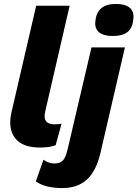

<svg xmlns="http://www.w3.org/2000/svg" viewBox="-20 -741 699 976"><path d="M553 -558Q507 -558 483.5 -577Q460 -596 465 -634Q473 -721 569 -721Q616 -721 639 -702Q662 -683 658 -646Q654 -598 628 -578Q602 -558 553 -558ZM182 9Q93 9 56 -40Q19 -89 39 -173L164 -712H334L210 -175Q194 -109 257 -109Q281 -109 293 -113L263 -3Q234 9 182 9ZM297 215Q209 215 162 181L201 71Q227 90 256 90Q286 90 300 74.5Q314 59 324 17L445 -500H615L490 39Q468 130 421 172.5Q374 215 297 215Z"/></svg>

Font: Elaine Sans
Style: Bold Italic
Weight: 700
Italic angle: -13°
Designer: Wei Huang
Foundry: Wei Huang
Version: Version 2.001;December 24, 2019;FontCreator 12.0.0.2547 64-b